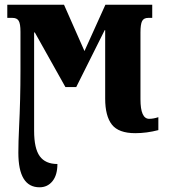

<svg xmlns="http://www.w3.org/2000/svg" viewBox="-20 -556 717 816"><path d="M58 93Q58 49 61 -13Q67 -133 67 -256V-421Q67 -455 59.5 -467.5Q52 -480 33 -480H11V-536H252L339 -339L428 -536H627V-480H610Q591 -480 584 -466.5Q577 -453 577 -418V-134Q577 -51 614 -51Q632 -51 653 -58V-3Q603 10 555 10Q484 10 455.5 -26.5Q427 -63 427 -137V-428H425L304 -186H258L128 -418H125V0Q125 75 149 108Q173 141 224 141Q224 188 203 214Q182 240 148 240Q58 240 58 93Z"/></svg>

Font: Noto Serif CondBlack
Style: Regular
Weight: 900
Width: 3
Designer: Monotype Design Team
Foundry: Monotype Imaging Inc.
Version: Version 1.001